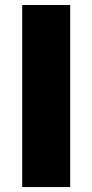

<svg xmlns="http://www.w3.org/2000/svg" viewBox="-20 -756 373 776"><path d="M263.7 -735.8H69.8V0H263.7Z"/></svg>

Font: Estedad Black
Style: Regular
Weight: 900
Designer: Amin Abedi
Version: Version 7.3